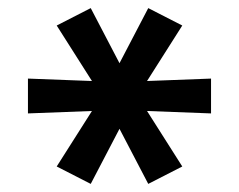

<svg xmlns="http://www.w3.org/2000/svg" viewBox="-20 -562 590 474"><path d="M204 -108 120 -151 207 -288 49 -282V-368L207 -362L120 -499L204 -542L275 -406L346 -542L430 -499L343 -362L501 -368V-282L343 -288L430 -151L346 -108L275 -244Z"/></svg>

Font: Lode Dark
Style: Bold
Weight: 700
Monospace: yes
Designer: Belleve Invis
Foundry: Belleve Invis
Version: Version 29.2.0; ttfautohint (v1.8.3)